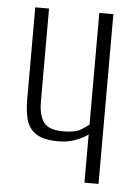

<svg xmlns="http://www.w3.org/2000/svg" viewBox="-47 -628 482 666"><g transform="rotate(5 194.5 -295.5)"><path d="M272 0V-168Q259 -157 231 -146Q203 -135 170 -135Q117 -135 91 -152.5Q65 -170 57 -200.5Q49 -231 49 -269V-591H97V-268Q97 -220 114.5 -195.5Q132 -171 183 -171Q225 -171 245 -183.5Q265 -196 272 -202V-591H321V0Z"/></g></svg>

Font: Alumni Sans Light
Style: Regular
Weight: 300
Version: Version 1.018